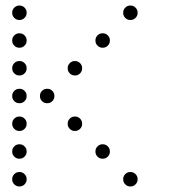

<svg xmlns="http://www.w3.org/2000/svg" viewBox="-20 -696 640 692"><path d="M49 -676Q39 -676 31.5 -668.5Q24 -661 24 -651V-649Q24 -639 31.5 -631.5Q39 -624 49 -624H51Q61 -624 68.5 -631.5Q76 -639 76 -649V-651Q76 -661 68.5 -668.5Q61 -676 51 -676ZM449 -676Q439 -676 431.5 -668.5Q424 -661 424 -651V-649Q424 -639 431.5 -631.5Q439 -624 449 -624H451Q461 -624 468.5 -631.5Q476 -639 476 -649V-651Q476 -661 468.5 -668.5Q461 -676 451 -676ZM49 -576Q39 -576 31.5 -568.5Q24 -561 24 -551V-549Q24 -539 31.5 -531.5Q39 -524 49 -524H51Q61 -524 68.5 -531.5Q76 -539 76 -549V-551Q76 -561 68.5 -568.5Q61 -576 51 -576ZM349 -576Q339 -576 331.5 -568.5Q324 -561 324 -551V-549Q324 -539 331.5 -531.5Q339 -524 349 -524H351Q361 -524 368.5 -531.5Q376 -539 376 -549V-551Q376 -561 368.5 -568.5Q361 -576 351 -576ZM49 -476Q39 -476 31.5 -468.5Q24 -461 24 -451V-449Q24 -439 31.5 -431.5Q39 -424 49 -424H51Q61 -424 68.5 -431.5Q76 -439 76 -449V-451Q76 -461 68.5 -468.5Q61 -476 51 -476ZM249 -476Q239 -476 231.5 -468.5Q224 -461 224 -451V-449Q224 -439 231.5 -431.5Q239 -424 249 -424H251Q261 -424 268.5 -431.5Q276 -439 276 -449V-451Q276 -461 268.5 -468.5Q261 -476 251 -476ZM49 -376Q39 -376 31.5 -368.5Q24 -361 24 -351V-349Q24 -339 31.5 -331.5Q39 -324 49 -324H51Q61 -324 68.5 -331.5Q76 -339 76 -349V-351Q76 -361 68.5 -368.5Q61 -376 51 -376ZM149 -376Q139 -376 131.5 -368.5Q124 -361 124 -351V-349Q124 -339 131.5 -331.5Q139 -324 149 -324H151Q161 -324 168.5 -331.5Q176 -339 176 -349V-351Q176 -361 168.5 -368.5Q161 -376 151 -376ZM49 -276Q39 -276 31.5 -268.5Q24 -261 24 -251V-249Q24 -239 31.5 -231.5Q39 -224 49 -224H51Q61 -224 68.5 -231.5Q76 -239 76 -249V-251Q76 -261 68.5 -268.5Q61 -276 51 -276ZM249 -276Q239 -276 231.5 -268.5Q224 -261 224 -251V-249Q224 -239 231.5 -231.5Q239 -224 249 -224H251Q261 -224 268.5 -231.5Q276 -239 276 -249V-251Q276 -261 268.5 -268.5Q261 -276 251 -276ZM49 -176Q39 -176 31.5 -168.5Q24 -161 24 -151V-149Q24 -139 31.5 -131.5Q39 -124 49 -124H51Q61 -124 68.5 -131.5Q76 -139 76 -149V-151Q76 -161 68.5 -168.5Q61 -176 51 -176ZM349 -176Q339 -176 331.5 -168.5Q324 -161 324 -151V-149Q324 -139 331.5 -131.5Q339 -124 349 -124H351Q361 -124 368.5 -131.5Q376 -139 376 -149V-151Q376 -161 368.5 -168.5Q361 -176 351 -176ZM49 -76Q39 -76 31.5 -68.5Q24 -61 24 -51V-49Q24 -39 31.5 -31.5Q39 -24 49 -24H51Q61 -24 68.5 -31.5Q76 -39 76 -49V-51Q76 -61 68.5 -68.5Q61 -76 51 -76ZM449 -76Q439 -76 431.5 -68.5Q424 -61 424 -51V-49Q424 -39 431.5 -31.5Q439 -24 449 -24H451Q461 -24 468.5 -31.5Q476 -39 476 -49V-51Q476 -61 468.5 -68.5Q461 -76 451 -76Z"/></svg>

Font: Doto Rounded
Style: Regular
Weight: 400
Monospace: yes
Version: Version 1.000